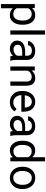

<svg xmlns="http://www.w3.org/2000/svg" viewBox="1557 -2347 993 4147"><g transform="rotate(90 2053.5 -273.5)"><path d="M514.6 -258.3Q514.6 -137.7 459.5 -64Q404.3 9.8 310.1 9.8Q213.9 9.8 158.7 -51.3V203.1H68.4V-528.3H150.9L155.3 -469.7Q210.4 -538.1 308.6 -538.1Q403.8 -538.1 459.2 -466.3Q514.6 -394.5 514.6 -266.6ZM424.3 -268.6Q424.3 -357.9 386.2 -409.7Q348.1 -461.4 281.7 -461.4Q199.7 -461.4 158.7 -388.7V-136.2Q199.2 -64 282.7 -64Q347.7 -64 386 -115.5Q424.3 -167 424.3 -268.6Z M727.5 0H637.2V-750H727.5Z M1198.2 0Q1190.4 -15.6 1185.5 -55.7Q1122.6 9.8 1035.2 9.8Q957 9.8 907 -34.4Q856.9 -78.6 856.9 -146.5Q856.9 -229 919.7 -274.7Q982.4 -320.3 1096.2 -320.3H1184.1V-361.8Q1184.1 -409.2 1155.8 -437.3Q1127.4 -465.3 1072.3 -465.3Q1023.9 -465.3 991.2 -440.9Q958.5 -416.5 958.5 -381.8H867.7Q867.7 -421.4 895.8 -458.3Q923.8 -495.1 971.9 -516.6Q1020 -538.1 1077.6 -538.1Q1168.9 -538.1 1220.7 -492.4Q1272.5 -446.8 1274.4 -366.7V-123.5Q1274.4 -50.8 1293 -7.8V0ZM1048.3 -68.8Q1090.8 -68.8 1128.9 -90.8Q1167 -112.8 1184.1 -147.9V-256.3H1113.3Q947.3 -256.3 947.3 -159.2Q947.3 -116.7 975.6 -92.8Q1003.9 -68.8 1048.3 -68.8Z M1501.5 -528.3 1504.4 -461.9Q1564.9 -538.1 1662.6 -538.1Q1830.1 -538.1 1831.5 -349.1V0H1741.2V-349.6Q1740.7 -406.7 1715.1 -434.1Q1689.5 -461.4 1635.3 -461.4Q1591.3 -461.4 1558.1 -438Q1524.9 -414.6 1506.3 -376.5V0H1416V-528.3Z M2187 9.8Q2079.6 9.8 2012.2 -60.8Q1944.8 -131.3 1944.8 -249.5V-266.1Q1944.8 -344.7 1974.9 -406.5Q2004.9 -468.3 2058.8 -503.2Q2112.8 -538.1 2175.8 -538.1Q2278.8 -538.1 2335.9 -470.2Q2393.1 -402.3 2393.1 -275.9V-238.3H2035.2Q2037.1 -160.2 2080.8 -112.1Q2124.5 -64 2191.9 -64Q2239.7 -64 2272.9 -83.5Q2306.2 -103 2331.1 -135.3L2386.2 -92.3Q2319.8 9.8 2187 9.8ZM2175.8 -463.9Q2121.1 -463.9 2084 -424.1Q2046.9 -384.3 2038.1 -312.5H2302.7V-319.3Q2298.8 -388.2 2265.6 -426Q2232.4 -463.9 2175.8 -463.9Z M2823.7 0Q2815.9 -15.6 2811 -55.7Q2748 9.8 2660.6 9.8Q2582.5 9.8 2532.5 -34.4Q2482.4 -78.6 2482.4 -146.5Q2482.4 -229 2545.2 -274.7Q2607.9 -320.3 2721.7 -320.3H2809.6V-361.8Q2809.6 -409.2 2781.2 -437.3Q2752.9 -465.3 2697.8 -465.3Q2649.4 -465.3 2616.7 -440.9Q2584 -416.5 2584 -381.8H2493.2Q2493.2 -421.4 2521.2 -458.3Q2549.3 -495.1 2597.4 -516.6Q2645.5 -538.1 2703.1 -538.1Q2794.4 -538.1 2846.2 -492.4Q2897.9 -446.8 2899.9 -366.7V-123.5Q2899.9 -50.8 2918.5 -7.8V0ZM2673.8 -68.8Q2716.3 -68.8 2754.4 -90.8Q2792.5 -112.8 2809.6 -147.9V-256.3H2738.8Q2572.8 -256.3 2572.8 -159.2Q2572.8 -116.7 2601.1 -92.8Q2629.4 -68.8 2673.8 -68.8Z M3019.5 -268.6Q3019.5 -390.1 3077.1 -464.1Q3134.8 -538.1 3228 -538.1Q3320.8 -538.1 3375 -474.6V-750H3465.3V0H3382.3L3377.9 -56.6Q3323.7 9.8 3227.1 9.8Q3135.3 9.8 3077.4 -65.4Q3019.5 -140.6 3019.5 -261.7ZM3109.9 -258.3Q3109.9 -168.5 3147 -117.7Q3184.1 -66.9 3249.5 -66.9Q3335.4 -66.9 3375 -144V-386.7Q3334.5 -461.4 3250.5 -461.4Q3184.1 -461.4 3147 -410.2Q3109.9 -358.9 3109.9 -258.3Z M3581.5 -269Q3581.5 -346.7 3612.1 -408.7Q3642.6 -470.7 3697 -504.4Q3751.5 -538.1 3821.3 -538.1Q3929.2 -538.1 3995.8 -463.4Q4062.5 -388.7 4062.5 -264.6V-258.3Q4062.5 -181.2 4033 -119.9Q4003.4 -58.6 3948.5 -24.4Q3893.6 9.8 3822.3 9.8Q3714.8 9.8 3648.2 -64.9Q3581.5 -139.6 3581.5 -262.7ZM3672.4 -258.3Q3672.4 -170.4 3713.1 -117.2Q3753.9 -64 3822.3 -64Q3891.1 -64 3931.6 -117.9Q3972.2 -171.9 3972.2 -269Q3972.2 -356 3930.9 -409.9Q3889.6 -463.9 3821.3 -463.9Q3754.4 -463.9 3713.4 -410.6Q3672.4 -357.4 3672.4 -258.3Z"/></g></svg>

Font: Vazir FD
Style: Regular-FD
Weight: 400
Designer: Saber Rastikerdar
Foundry: Saber Rastikerdar
Version: Version 30.0.0